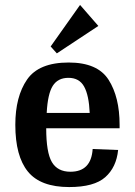

<svg xmlns="http://www.w3.org/2000/svg" viewBox="-20 -745 546 777"><path d="M464 -226H167Q167 -128 190 -89Q213 -50 265 -50Q349 -50 355 -142L458 -138Q451 -68 406 -28Q361 12 260 12Q144 12 93 -50.5Q42 -113 42 -240Q42 -354 89.5 -423Q137 -492 258 -492Q375 -492 419.5 -422Q464 -352 464 -240ZM169 -288H343Q340 -359 320.5 -394.5Q301 -430 257 -430Q214 -430 193.5 -397.5Q173 -365 169 -288ZM304 -725 378 -640 210 -529 185 -557Z"/></svg>

Font: Arya
Style: Bold
Weight: 700
Designer: Eduardo Rodriguez Tunni, Modular Infotech
Foundry: Eduardo Rodriguez Tunni, Modular Infotech
Version: Version 1.002